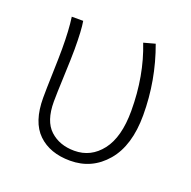

<svg xmlns="http://www.w3.org/2000/svg" viewBox="-97 -587 691 695"><g transform="rotate(20 248.5 -240.0)"><path d="M242 12Q164 12 118.5 -32Q73 -76 73 -169Q73 -200 75 -263Q77 -326 77 -358Q77 -431 70 -480H114Q120 -446 120 -372Q120 -340 117 -268.5Q114 -197 114 -169Q114 -94 150.5 -60.5Q187 -27 244 -27Q308 -27 348.5 -79.5Q389 -132 389 -233Q389 -368 345 -480L389 -492Q435 -367 435 -233Q435 -116 380.5 -52Q326 12 242 12Z"/></g></svg>

Font: Toshiba Sans Light
Style: Regular
Weight: 300
Designer: Paul D. Hunt
Foundry: Toshiba Corporation
Version: Version 2.020;PS 2.0;hotconv 1.0.86;makeotf.lib2.5.63406